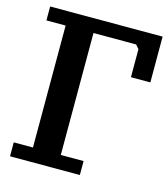

<svg xmlns="http://www.w3.org/2000/svg" viewBox="-107 -789 771 879"><g transform="rotate(15 278.5 -350.0)"><path d="M22 -639V-705H555V-488H463V-621L447 -639H245V-61H353V5H22V-61H113V-639Z"/></g></svg>

Font: PT Serif Caption
Style: Semibold
Weight: 600
Designer: A.Korolkova, O.Umpeleva, V.Yefimov
Foundry: ParaType Ltd
Version: Version 1.00;May 2, 2020;FontCreator 12.0.0.2544 64-bit